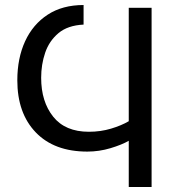

<svg xmlns="http://www.w3.org/2000/svg" viewBox="-20 -745 721 765"><path d="M493 0V-184Q465 -168 420 -154.5Q375 -141 328 -141Q196 -141 122.5 -217.5Q49 -294 49 -425Q49 -513 80 -580.5Q111 -648 170 -686.5Q229 -725 313 -725V-647Q250 -644 213 -613Q176 -582 160 -535Q144 -488 144 -435Q144 -340 192 -280Q240 -220 334 -220Q381 -220 422.5 -232.5Q464 -245 493 -262V-714H584V0Z"/></svg>

Font: Go Noto Current
Style: Regular
Weight: 400
Designer: Monotype Design Team
Foundry: Monotype Imaging Inc.
Version: Version 2.007; ttfautohint (v1.8) -l 8 -r 50 -G 200 -x 14 -D